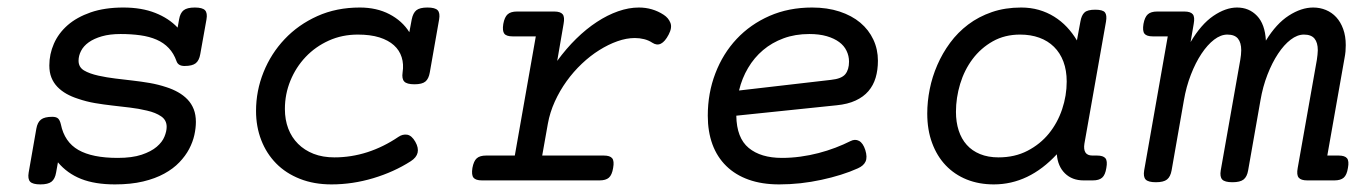

<svg xmlns="http://www.w3.org/2000/svg" viewBox="-20 -482 3638 513"><path d="M129.9 -21Q127 -3.9 117.7 3.4Q108.4 10.7 87.9 10.7Q67.4 10.7 60.5 3.4Q53.7 -3.9 56.6 -21L77.1 -138.2Q80.1 -155.3 89.6 -162.6Q99.1 -169.9 119.6 -169.9Q130.4 -169.9 135.3 -165.3Q140.1 -160.6 142.6 -149.9Q152.3 -102.5 189.5 -81.3Q226.6 -60.1 294.4 -60.1Q333 -60.1 358.4 -68.6Q383.8 -77.1 398.7 -89.8Q413.6 -102.5 419.4 -116.9Q425.3 -131.3 425.3 -143.1Q425.3 -161.1 410.6 -171.1Q396 -181.2 372.6 -186.5Q350.1 -191.9 326.9 -194.6Q303.7 -197.3 280.5 -200Q257.3 -202.6 234.1 -206.5Q210.9 -210.4 188 -218.3Q171.4 -223.6 157.5 -231.4Q143.6 -239.3 133.3 -250Q123 -260.7 117.4 -274.7Q111.8 -288.6 111.8 -307.1Q111.8 -337.4 124 -365.2Q136.2 -393.1 160.6 -414.6Q185.1 -436 222.4 -449Q259.8 -461.9 309.6 -461.9Q358.4 -461.9 394.8 -447.5Q431.2 -433.1 454.6 -408.2L458.5 -430.2Q461.4 -447.3 470.7 -454.6Q480 -461.9 500.5 -461.9Q521 -461.9 527.8 -454.6Q534.7 -447.3 531.7 -430.2L515.1 -337.4Q512.2 -320.3 502.9 -313Q493.7 -305.7 473.1 -305.7Q456.1 -305.7 451.7 -318.4Q444.3 -339.4 430.9 -353.5Q417.5 -367.7 398.4 -376Q379.4 -384.3 355 -387.7Q330.6 -391.1 302.2 -391.1Q273.4 -391.1 252.2 -385Q231 -378.9 217 -368.9Q203.1 -358.9 196.5 -345.9Q189.9 -333 189.9 -319.8Q189.9 -302.7 204.3 -293.9Q218.8 -285.2 243.2 -279.8Q265.6 -274.9 288.3 -272.2Q311 -269.5 334 -266.8Q356.9 -264.2 379.9 -260.3Q402.8 -256.3 424.8 -249Q441.4 -243.7 455.8 -235.6Q470.2 -227.5 481 -216.3Q491.7 -205.1 497.6 -190.2Q503.4 -175.3 503.4 -156.2Q503.4 -140.1 499.3 -121.3Q495.1 -102.5 485.4 -84Q475.6 -65.4 459.2 -48.3Q442.9 -31.2 418.9 -18.1Q395 -4.9 362.3 2.9Q329.6 10.7 287.1 10.7Q233.9 10.7 196.8 -3.9Q159.7 -18.6 134.8 -48.3Z M1044.4 -116.2Q1055.7 -124 1067.9 -122.1Q1080.1 -120.1 1089.8 -103Q1107.9 -70.8 1077.6 -51.3Q1032.7 -22.5 977.3 -5.9Q921.9 10.7 865.7 10.7Q818.8 10.7 781.2 -4.2Q743.7 -19 717.8 -45.4Q691.9 -71.8 678 -107.7Q664.1 -143.6 664.1 -185.5Q664.1 -239.3 684.1 -289.1Q704.1 -338.9 740.5 -377.4Q776.9 -416 827.9 -439Q878.9 -461.9 941.4 -461.9Q986.3 -461.9 1020.5 -444.1Q1054.7 -426.3 1073.7 -396L1080.1 -430.2Q1083.5 -447.3 1092.5 -454.6Q1101.6 -461.9 1122.1 -461.9Q1142.6 -461.9 1149.4 -454.6Q1156.2 -447.3 1153.3 -430.2L1128.4 -288.6Q1125.5 -271.5 1116.7 -264.2Q1107.9 -256.8 1087.4 -256.8Q1066.9 -256.8 1060.1 -264.2Q1053.2 -271.5 1055.7 -288.6Q1059.1 -310.5 1053.2 -329.1Q1047.4 -347.7 1032.5 -361.1Q1017.6 -374.5 993.7 -382.1Q969.7 -389.6 936 -389.6Q894 -389.6 858.4 -373.5Q822.8 -357.4 796.6 -329.8Q770.5 -302.2 755.9 -266.4Q741.2 -230.5 741.2 -190.9Q741.2 -162.1 750.2 -138.4Q759.3 -114.7 776.4 -97.7Q793.5 -80.6 817.9 -71Q842.3 -61.5 873.5 -61.5Q918.5 -61.5 961.7 -75.4Q1004.9 -89.4 1044.4 -116.2Z M1460.9 -451.2Q1477.5 -451.2 1483.4 -443.8Q1489.3 -436.5 1485.8 -418L1468.8 -319.3Q1492.7 -352.1 1519.5 -378.4Q1546.4 -404.8 1574.7 -423.3Q1603 -441.9 1631.6 -451.9Q1660.2 -461.9 1687 -461.9Q1723.6 -461.9 1753.4 -442.4Q1766.1 -434.1 1771.2 -421.1Q1776.4 -408.2 1766.6 -389.6Q1747.1 -352.1 1723.1 -367.7Q1712.9 -374.5 1700.9 -377.4Q1689 -380.4 1676.3 -380.4Q1653.8 -380.4 1629.6 -371.8Q1605.5 -363.3 1581.3 -348.1Q1557.1 -333 1534.7 -311.8Q1512.2 -290.5 1493.9 -265.1Q1475.6 -239.7 1462.4 -210.7Q1449.2 -181.6 1443.8 -151.4L1428.7 -66.4H1593.3Q1609.9 -66.4 1615.7 -59.1Q1621.6 -51.8 1618.2 -33.2Q1615.2 -14.6 1606.9 -7.3Q1598.6 0 1582 0H1267.6Q1251 0 1245.1 -7.3Q1239.3 -14.6 1242.2 -33.2Q1245.6 -51.8 1253.9 -59.1Q1262.2 -66.4 1278.8 -66.4H1355.5L1411.6 -384.8H1349.6Q1333 -384.8 1327.4 -392.1Q1321.8 -399.4 1324.7 -418Q1328.1 -436.5 1336.4 -443.8Q1344.7 -451.2 1361.3 -451.2Z M2272 -32.2Q2251.5 -22.9 2226.6 -15.1Q2201.7 -7.3 2174.6 -1.5Q2147.5 4.4 2118.9 7.6Q2090.3 10.7 2062 10.7Q2015.6 10.7 1980.2 -2Q1944.8 -14.6 1920.4 -38.6Q1896 -62.5 1883.5 -96.4Q1871.1 -130.4 1871.1 -172.9Q1871.1 -233.4 1891.4 -286.1Q1911.6 -338.9 1948.2 -377.9Q1984.9 -417 2036.1 -439.5Q2087.4 -461.9 2149.9 -461.9Q2190.4 -461.9 2223.1 -451.2Q2255.9 -440.4 2278.6 -421.4Q2301.3 -402.3 2313.5 -376.2Q2325.7 -350.1 2325.7 -319.8Q2325.7 -294.9 2319.6 -274.4Q2313.5 -253.9 2300.3 -238.5Q2287.1 -223.1 2266.1 -213.4Q2245.1 -203.6 2215.3 -200.7L1947.3 -172.9Q1948.2 -113.3 1980.5 -86.7Q2012.7 -60.1 2069.3 -60.1Q2093.8 -60.1 2118.7 -63.5Q2143.6 -66.9 2167 -73Q2190.4 -79.1 2212.2 -87.4Q2233.9 -95.7 2252.4 -105Q2264.6 -111.3 2275.4 -105.5Q2286.1 -99.6 2292 -81.1Q2297.9 -62 2292.7 -50.5Q2287.6 -39.1 2272 -32.2ZM2142.6 -391.1Q2104.5 -391.1 2073.5 -379.6Q2042.5 -368.2 2018.8 -348.1Q1995.1 -328.1 1978.8 -300.5Q1962.4 -272.9 1954.6 -240.2L2200.2 -268.6Q2228.5 -271.5 2238.5 -283.7Q2248.5 -295.9 2248.5 -317.4Q2248.5 -332.5 2241.9 -346.2Q2235.4 -359.9 2222.2 -369.6Q2209 -379.4 2189 -385.3Q2168.9 -391.1 2142.6 -391.1Z M2635.3 10.7Q2595.7 10.7 2563 -2.4Q2530.3 -15.6 2506.8 -40.3Q2483.4 -64.9 2470.5 -99.9Q2457.5 -134.8 2457.5 -178.7Q2457.5 -210.4 2464.1 -243.7Q2470.7 -276.9 2484.4 -308.3Q2498 -339.8 2518.6 -367.7Q2539.1 -395.5 2566.9 -416.5Q2594.7 -437.5 2630.1 -449.7Q2665.5 -461.9 2708.5 -461.9Q2733.4 -461.9 2755.6 -455.6Q2777.8 -449.2 2796.6 -437.5Q2815.4 -425.8 2830.6 -409.7Q2845.7 -393.6 2857.4 -374L2866.7 -424.3Q2869.6 -441.4 2877.7 -448.7Q2885.7 -456.1 2906.2 -456.1Q2926.8 -456.1 2932.4 -448.7Q2938 -441.4 2935.1 -424.3L2877.4 -98.1Q2875 -83 2880.1 -74.7Q2885.3 -66.4 2898.9 -66.4H2911.1Q2927.7 -66.4 2933.6 -59.1Q2939.5 -51.8 2936 -33.2Q2933.1 -14.6 2924.8 -7.3Q2916.5 0 2899.9 0H2875Q2844.7 0 2825.4 -18.8Q2806.2 -37.6 2803.7 -69.8Q2729 10.7 2635.3 10.7ZM2647.9 -61.5Q2691.4 -61.5 2725.3 -79.1Q2759.3 -96.7 2782.5 -125.2Q2805.7 -153.8 2817.9 -190.2Q2830.1 -226.6 2830.1 -264.2Q2830.1 -293.9 2821.3 -317.4Q2812.5 -340.8 2796.1 -356.9Q2779.8 -373 2756.8 -381.3Q2733.9 -389.6 2705.6 -389.6Q2664.6 -389.6 2632.6 -371.6Q2600.6 -353.5 2578.6 -324.2Q2556.6 -294.9 2545.4 -257.8Q2534.2 -220.7 2534.2 -183.1Q2534.2 -155.8 2541.5 -133.3Q2548.8 -110.8 2563 -95Q2577.1 -79.1 2598.6 -70.3Q2620.1 -61.5 2647.9 -61.5Z M3100.1 -384.8H3060.1Q3043.5 -384.8 3037.8 -392.1Q3032.2 -399.4 3035.2 -418Q3038.6 -436.5 3046.9 -443.8Q3055.2 -451.2 3071.8 -451.2H3144.5Q3161.1 -451.2 3167 -443.8Q3172.9 -436.5 3169.4 -418L3161.1 -369.6Q3189 -417 3221.9 -439.5Q3254.9 -461.9 3285.2 -461.9Q3317.4 -461.9 3338.6 -439.7Q3359.9 -417.5 3362.3 -373.5Q3390.1 -418.9 3423.6 -440.4Q3457 -461.9 3488.8 -461.9Q3506.8 -461.9 3522.7 -455.3Q3538.6 -448.7 3550.3 -436Q3562 -423.3 3568.8 -404.5Q3575.7 -385.7 3575.7 -361.3Q3575.7 -353 3575 -344.5Q3574.2 -335.9 3572.3 -326.2L3526.4 -66.4H3556.6Q3573.2 -66.4 3579.1 -59.1Q3585 -51.8 3581.5 -33.2Q3578.6 -14.6 3570.3 -7.3Q3562 0 3545.4 0H3472.7Q3456.1 0 3450 -7.3Q3443.8 -14.6 3447.3 -33.2L3498.5 -322.3Q3499.5 -329.1 3500.2 -335.7Q3501 -342.3 3501 -347.7Q3501 -368.2 3492.2 -378.9Q3483.4 -389.6 3463.9 -389.6Q3446.3 -389.6 3428.5 -376Q3410.6 -362.3 3394.8 -338.4Q3378.9 -314.5 3366.5 -282.5Q3354 -250.5 3347.7 -213.4L3314.9 -26.9Q3312 -9.8 3302.7 -2.4Q3293.5 4.9 3272.9 4.9Q3252.4 4.9 3245.6 -2.4Q3238.8 -9.8 3241.7 -26.9L3293.9 -322.3Q3294.9 -329.1 3295.7 -335.4Q3296.4 -341.8 3296.4 -347.7Q3296.4 -368.2 3287.6 -378.9Q3278.8 -389.6 3259.3 -389.6Q3241.7 -389.6 3223.9 -376Q3206.1 -362.3 3190.2 -338.4Q3174.3 -314.5 3161.9 -282.5Q3149.4 -250.5 3143.1 -213.4L3110.4 -26.9Q3107.4 -9.8 3098.1 -2.4Q3088.9 4.9 3068.4 4.9Q3047.9 4.9 3041 -2.4Q3034.2 -9.8 3037.1 -26.9Z"/></svg>

Font: Courier Prime
Style: Italic
Weight: 400
Monospace: yes
Designer: Alan Dague-Greene
Foundry: Quote-Unquote Apps
Version: Version 1.202